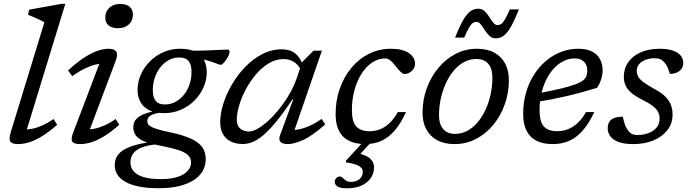

<svg xmlns="http://www.w3.org/2000/svg" viewBox="-20 -751 3644 1014"><path d="M214.5 -633.5Q205.5 -639 190.5 -646Q175.5 -653 159 -660.2Q142.5 -667.5 128 -673L134.5 -700L307 -731H325L114 -42L100 -67Q121.5 -65.5 147.5 -70.5Q173.5 -75.5 202.8 -88.2Q232 -101 262.5 -122.5L282 -92Q235.5 -51.5 198 -29.2Q160.5 -7 130.5 1.5Q100.5 10 76.5 10Q44.5 10 35 -2.2Q25.5 -14.5 37 -53.5Z M367.5 -53.5 514.5 -440 532 -415.5Q511.5 -416.5 485.2 -410.2Q459 -404 427.8 -389Q396.5 -374 361.5 -348.5L339.5 -379Q392 -427 432 -451.5Q472 -476 501.8 -484.8Q531.5 -493.5 553 -493.5Q583 -493.5 593.5 -479Q604 -464.5 591 -430L444 -40L428.5 -67Q449.5 -65.5 475.5 -70.5Q501.5 -75.5 530.8 -88.2Q560 -101 590.5 -122.5L610 -92Q564 -51.5 526.2 -29.2Q488.5 -7 458.5 1.5Q428.5 10 405 10Q371.5 10 362 -2.8Q352.5 -15.5 367.5 -53.5ZM536 -657.5Q536 -678.5 545.5 -694.8Q555 -711 572.5 -720.5Q590 -730 615 -730Q648 -730 665 -714.8Q682 -699.5 682 -674.5Q682 -653.5 672.5 -637.2Q663 -621 645.5 -611.5Q628 -602 603 -602Q570 -602 553 -617.2Q536 -632.5 536 -657.5Z M1146 -409Q1140 -409 1132.2 -412Q1124.5 -415 1112.8 -419.5Q1101 -424 1083.8 -429.2Q1066.5 -434.5 1041.8 -439.8Q1017 -445 983 -449.5L975 -484.5Q1017.5 -482.5 1058 -484Q1098.5 -485.5 1130.8 -487.2Q1163 -489 1179.5 -489Q1186.5 -489 1189.5 -486.2Q1192.5 -483.5 1192.5 -477.5Q1192.5 -469 1187.2 -457.8Q1182 -446.5 1174.2 -435.2Q1166.5 -424 1158.8 -416.5Q1151 -409 1146 -409ZM852.5 -199.5Q875.5 -199.5 896.2 -208.2Q917 -217 934.5 -232.8Q952 -248.5 964.8 -270Q977.5 -291.5 984.5 -317Q991.5 -342.5 991.5 -371Q991.5 -409.5 976 -428.5Q960.5 -447.5 926 -447.5Q903 -447.5 882.2 -438.8Q861.5 -430 844 -414Q826.5 -398 814 -376.8Q801.5 -355.5 794.2 -329.8Q787 -304 787 -275.5Q787 -237 802.5 -217.8Q818 -198.5 852.5 -199.5ZM931.5 -493.5Q982 -493.5 1013 -477Q1044 -460.5 1058 -432.8Q1072 -405 1072 -371Q1072 -328 1054.5 -288.8Q1037 -249.5 1006 -219Q975 -188.5 934.2 -171Q893.5 -153.5 847.5 -153.5Q797 -153.5 766 -170Q735 -186.5 720.8 -214.2Q706.5 -242 706.5 -275.5Q706.5 -319 724.2 -358.2Q742 -397.5 772.8 -428Q803.5 -458.5 844.2 -476Q885 -493.5 931.5 -493.5ZM817.5 243Q758 243 714.2 234.2Q670.5 225.5 642 209.2Q613.5 193 599.8 170.8Q586 148.5 586 122Q586 90 603.2 66.8Q620.5 43.5 658.8 27.5Q697 11.5 760.5 1L779.5 -28L847 10Q797 10.5 763 17.8Q729 25 708.2 37.8Q687.5 50.5 678.2 68Q669 85.5 669 107Q669 133.5 685.5 153.2Q702 173 737.5 184Q773 195 830 195Q883 195 918.2 183.2Q953.5 171.5 971.2 151.5Q989 131.5 989 108Q989 90.5 980.5 77.5Q972 64.5 952.5 54Q933 43.5 899.5 34.8Q866 26 816 16Q757.5 5 729.2 -10.2Q701 -25.5 692.5 -43.2Q684 -61 684 -79Q684 -107.5 702 -124.8Q720 -142 752.5 -152.8Q785 -163.5 828 -170.5L842 -157Q795.5 -153.5 776.8 -141.8Q758 -130 758 -112Q758 -103 762.2 -95.5Q766.5 -88 779 -81.2Q791.5 -74.5 816.2 -67.2Q841 -60 882 -51.5Q954 -36 994.2 -16Q1034.5 4 1050.5 29.8Q1066.5 55.5 1066.5 89.5Q1066.5 123.5 1050.8 151.5Q1035 179.5 1003.5 200Q972 220.5 925.8 231.8Q879.5 243 817.5 243Z M1459.5 -38 1529 -227H1525Q1476 -153.5 1437.8 -107.2Q1399.5 -61 1368.8 -35.5Q1338 -10 1312.2 -0.2Q1286.5 9.5 1262 9.5Q1226.5 9.5 1199.8 -3.2Q1173 -16 1158 -41.8Q1143 -67.5 1143 -105.5Q1143 -150.5 1159.2 -202.5Q1175.5 -254.5 1205.2 -305.2Q1235 -356 1275.5 -398Q1316 -440 1364.8 -465.2Q1413.5 -490.5 1468 -490.5Q1512 -490.5 1539.2 -468.8Q1566.5 -447 1579 -406.5L1571.5 -377Q1556 -409.5 1532 -424.2Q1508 -439 1478.5 -439Q1437 -439 1399.8 -416.8Q1362.5 -394.5 1331.5 -357.8Q1300.5 -321 1277.8 -278.2Q1255 -235.5 1242.8 -193.5Q1230.5 -151.5 1230.5 -119Q1230.5 -87.5 1248.2 -72Q1266 -56.5 1295 -56.5Q1320 -56.5 1355 -80Q1390 -103.5 1426.8 -143Q1463.5 -182.5 1495.2 -232.2Q1527 -282 1546 -334.5L1575.5 -423L1636 -483.5H1680L1526 -37L1508.5 -65Q1530 -62.5 1556.8 -67.5Q1583.5 -72.5 1614.8 -86.2Q1646 -100 1678.5 -123L1697.5 -94Q1627 -31.5 1578.8 -10.8Q1530.5 10 1500.5 10Q1471.5 10 1461 -2Q1450.5 -14 1459.5 -38Z M1812 243.5Q1776.5 243.5 1762.2 233.8Q1748 224 1748 209.5Q1748 198 1755.8 189.5Q1763.5 181 1775.5 181Q1782.5 181 1789.5 188Q1796.5 195 1806.5 202.2Q1816.5 209.5 1833.5 209.5Q1862.5 209.5 1879.2 194.5Q1896 179.5 1896 156Q1896 138 1876.5 126Q1857 114 1805.5 106L1808.5 96L1910 -14.5H1953.5L1855 92L1861.5 56.5Q1915.5 67.5 1935.5 87.2Q1955.5 107 1955.5 132Q1955.5 163 1938.8 188.2Q1922 213.5 1890 228.5Q1858 243.5 1812 243.5ZM2016 -442.5Q1977.5 -442.5 1945 -420.5Q1912.5 -398.5 1888.8 -360.8Q1865 -323 1851.8 -274Q1838.5 -225 1838.5 -170.5Q1838.5 -107 1862 -82.5Q1885.5 -58 1931.5 -58Q1960 -58 1986 -67.8Q2012 -77.5 2036 -99.8Q2060 -122 2081 -159H2124.5Q2098 -102 2066.8 -64.5Q2035.5 -27 1997 -8.5Q1958.5 10 1909.5 10Q1832.5 10 1792.5 -29.2Q1752.5 -68.5 1752.5 -149Q1752.5 -221 1774.5 -283.2Q1796.5 -345.5 1836 -393Q1875.5 -440.5 1928.8 -467Q1982 -493.5 2044.5 -493.5Q2106 -493.5 2139 -470.8Q2172 -448 2172 -415.5Q2172 -391.5 2154.5 -376Q2137 -360.5 2116.5 -360Q2108 -360 2096.5 -371Q2085 -382 2070 -401Q2055 -421 2041.5 -431.8Q2028 -442.5 2016 -442.5Z M2498.5 -493.5Q2553 -493.5 2590.8 -472.8Q2628.5 -452 2648 -415Q2667.5 -378 2667.5 -328Q2667.5 -260.5 2645.8 -199.5Q2624 -138.5 2584.8 -91.2Q2545.5 -44 2493.5 -17Q2441.5 10 2381 10Q2326.5 10 2288.5 -10.8Q2250.5 -31.5 2231 -68.8Q2211.5 -106 2211.5 -155.5Q2211.5 -223 2233.5 -283.8Q2255.5 -344.5 2294.5 -391.8Q2333.5 -439 2385.8 -466.2Q2438 -493.5 2498.5 -493.5ZM2383 -44Q2418 -44 2448.2 -60.2Q2478.5 -76.5 2502.8 -105.5Q2527 -134.5 2544.5 -172.2Q2562 -210 2571.2 -253.2Q2580.5 -296.5 2580.5 -340.5Q2580.5 -388.5 2558.8 -414Q2537 -439.5 2496 -439.5Q2461 -439.5 2430.8 -423.2Q2400.5 -407 2376.2 -378Q2352 -349 2334.8 -311.2Q2317.5 -273.5 2308 -230.5Q2298.5 -187.5 2298.5 -142.5Q2298.5 -95 2320.5 -69.5Q2342.5 -44 2383 -44ZM2720.5 -701.5Q2697 -642 2677.8 -608.8Q2658.5 -575.5 2639.5 -562Q2620.5 -548.5 2598 -548.5Q2578 -548.5 2564.5 -561.8Q2551 -575 2540.2 -592Q2529.5 -609 2519.2 -622.2Q2509 -635.5 2496 -635.5Q2486 -635.5 2477 -629.5Q2468 -623.5 2457.5 -605.8Q2447 -588 2431.5 -552.5H2383.5Q2407 -612 2426.2 -645Q2445.5 -678 2464.5 -691.5Q2483.5 -705 2506 -705Q2526 -705 2539.5 -692Q2553 -679 2563.8 -661.8Q2574.5 -644.5 2584.8 -631.5Q2595 -618.5 2608 -618.5Q2618 -618.5 2627 -624.5Q2636 -630.5 2646.5 -648.2Q2657 -666 2672.5 -701.5Z M3014.5 -442.5Q2983.5 -442.5 2955.5 -428.2Q2927.5 -414 2904.2 -388.5Q2881 -363 2864.2 -328.8Q2847.5 -294.5 2838.5 -254.2Q2829.5 -214 2829.5 -170.5Q2829.5 -107 2852.8 -82.5Q2876 -58 2922.5 -58Q2951.5 -58 2978.2 -68Q3005 -78 3029.2 -100Q3053.5 -122 3075 -159H3118.5Q3088.5 -95 3054.5 -58Q3020.5 -21 2982 -5.5Q2943.5 10 2900 10Q2848.5 10 2813.5 -7.5Q2778.5 -25 2760.8 -60.5Q2743 -96 2743 -149Q2743 -208.5 2757.8 -260.8Q2772.5 -313 2799.8 -355.8Q2827 -398.5 2863.2 -429.2Q2899.5 -460 2943 -476.8Q2986.5 -493.5 3034 -493.5Q3080 -493.5 3108.5 -478Q3137 -462.5 3149.8 -436.8Q3162.5 -411 3162.5 -380Q3162.5 -355.5 3154.2 -330.2Q3146 -305 3132.5 -287Q3093.5 -275 3053.5 -264Q3013.5 -253 2973.8 -243.8Q2934 -234.5 2895.8 -227Q2857.5 -219.5 2821 -213.5L2824 -258.5Q2896 -272 2943.2 -283.5Q2990.5 -295 3018.5 -305.5Q3046.5 -316 3060 -327.2Q3073.5 -338.5 3077.5 -350.8Q3081.5 -363 3081.5 -378.5Q3081.5 -398 3073.8 -412.2Q3066 -426.5 3051.2 -434.5Q3036.5 -442.5 3014.5 -442.5Z M3269 -134.5Q3275 -107.5 3281.2 -90.8Q3287.5 -74 3298 -60.5Q3308.5 -47 3319.8 -42.5Q3331 -38 3346.5 -38Q3378 -38 3404.8 -48Q3431.5 -58 3447.5 -77.2Q3463.5 -96.5 3463.5 -125Q3463.5 -143 3456 -158.8Q3448.5 -174.5 3428.8 -190.2Q3409 -206 3371 -225Q3333.5 -243.5 3312.5 -262.2Q3291.5 -281 3283 -301.5Q3274.5 -322 3274.5 -345Q3274.5 -389 3298 -422.5Q3321.5 -456 3364 -474.8Q3406.5 -493.5 3464.5 -493.5Q3504 -493.5 3531.5 -484.5Q3559 -475.5 3573.8 -458.8Q3588.5 -442 3588.5 -418Q3588.5 -402 3580 -389Q3571.5 -376 3555.8 -368.5Q3540 -361 3517.5 -361Q3511.5 -383 3504.8 -397Q3498 -411 3488 -422.5Q3477.5 -434.5 3465.8 -439Q3454 -443.5 3438 -443.5Q3397 -443.5 3370 -425.2Q3343 -407 3343 -376Q3343 -361 3349.8 -347.5Q3356.5 -334 3376.5 -318.5Q3396.5 -303 3435.5 -281.5Q3475 -260.5 3495.8 -238.8Q3516.5 -217 3524.2 -194Q3532 -171 3532 -146Q3532 -98.5 3504.5 -63.5Q3477 -28.5 3430 -9.2Q3383 10 3324.5 10Q3276 10 3246.5 -1.2Q3217 -12.5 3203.2 -31.5Q3189.5 -50.5 3189.5 -73Q3189.5 -92 3197 -105.8Q3204.5 -119.5 3221.8 -127Q3239 -134.5 3269 -134.5Z"/></svg>

Font: Newsreader 10pt
Style: Italic
Weight: 400
Italic angle: -17°
Version: Version 1.003